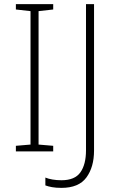

<svg xmlns="http://www.w3.org/2000/svg" viewBox="-20 -734 574 931"><path d="M238 0H57V-27L128 -33V-680L57 -688V-714H238V-688L167 -680V-33L238 -27ZM278 177Q251 177 232 173.5Q213 170 200 165V127Q214 133 234.5 136.5Q255 140 278 140Q343 140 370 101.5Q397 63 397 -5V-714H436V-4Q436 76 399 126.5Q362 177 278 177Z"/></svg>

Font: Noto Sans Lao Looped ExtraLight
Style: Regular
Weight: 200
Designer: Mark Frömberg, Ben Mitchell
Foundry: The Fontpad Ltd
Version: Version 1.002; ttfautohint (v1.8.4.7-5d5b)